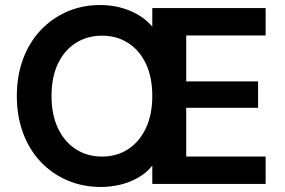

<svg xmlns="http://www.w3.org/2000/svg" viewBox="-20 -732 1133 764"><path d="M382 12Q309 12 247.5 -14.5Q186 -41 141 -89Q96 -137 71.5 -203.5Q47 -270 47 -350Q47 -430 71.5 -496.5Q96 -563 141 -611Q186 -659 246.5 -685.5Q307 -712 379 -712Q442 -712 496.5 -689.5Q551 -667 586 -626V-700H1037V-591H721V-408H1007V-303H721V-109H1037V0H586V-73Q563 -44 529.5 -25Q496 -6 458 3Q420 12 382 12ZM386 -109Q445 -109 490 -138.5Q535 -168 560.5 -222Q586 -276 586 -350Q586 -425 560.5 -478.5Q535 -532 490 -561Q445 -590 386 -590Q327 -590 281.5 -561Q236 -532 210.5 -478.5Q185 -425 185 -350Q185 -276 210.5 -222Q236 -168 281.5 -138.5Q327 -109 386 -109Z"/></svg>

Font: DM Sans 11pt
Style: Bold
Weight: 700
Version: Version 4.004;gftools[0.9.30]